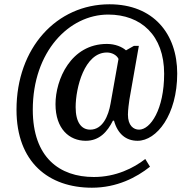

<svg xmlns="http://www.w3.org/2000/svg" viewBox="-20 -734 892 896"><path d="M409 142C526 142 617 94 680 44L658 8C604 50 521 92 418 92C258 92 133 1 133 -222C133 -493 302 -666 485 -666C638 -666 746 -569 746 -390C746 -223 682 -129 629 -129C603 -129 577 -148 577 -199C577 -221 582 -256 584 -270L628 -520H605L568 -499C550 -515 518 -529 479 -529C310 -529 239 -362 239 -248C239 -132 304 -77 380 -77C444 -77 481 -119 507 -171H512C529 -109 568 -77 622 -77C711 -77 807 -198 807 -391C807 -576 696 -714 491 -714C244 -714 57 -510 57 -222C57 24 208 142 409 142ZM401 -129C360 -129 333 -163 333 -234C333 -324 374 -489 479 -489C502 -489 525 -477 533 -459L496 -251C486 -193 459 -129 401 -129Z"/></svg>

Font: Noto Serif Tamil SemiCondensed Medium
Style: Regular
Weight: 500
Width: 4
Designer: Indian Type Foundry, Tom Grace, and the Monotype Design Team
Foundry: Monotype Imaging Inc.
Version: Version 2.004